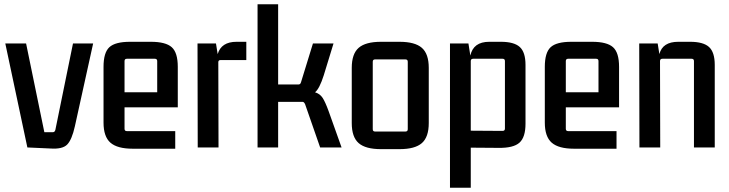

<svg xmlns="http://www.w3.org/2000/svg" viewBox="-20 -695 3435 905"><path d="M333 -100Q319 -37 297 -14Q275 9 218 5L109 0L5 -490H103L189 -72H230Q238 -72 241 -83L324 -490H419Z M806 6H606Q533 6 500.5 -22.5Q468 -51 468 -117V-380Q468 -447 495.5 -472.5Q523 -498 593 -498H691Q761 -498 789.5 -472.5Q818 -447 818 -380V-189H567V-88Q567 -77 578 -77H806ZM578 -418Q567 -418 567 -407V-260H721V-407Q721 -418 710 -418Z M1095 -498H1141V-412H1020Q1009 -412 1009 -402L1010 0H912L911 -490H998L1006 -440Q1023 -498 1095 -498Z M1291 0H1194V-675H1291V-297H1388Q1396 -297 1399 -308L1455 -490H1552L1506 -340Q1486 -277 1465 -260Q1488 -253 1500.5 -234Q1513 -215 1529 -171L1590 0H1489L1418 -204Q1413 -215 1406 -215H1291Z M1638 -115V-375Q1638 -441 1670.5 -469.5Q1703 -498 1776 -498H1863Q1936 -498 1968.5 -469.5Q2001 -441 2001 -375V-115Q2001 -49 1968.5 -20.5Q1936 8 1863 8H1776Q1703 8 1670.5 -20.5Q1638 -49 1638 -115ZM1891 -415H1748Q1737 -415 1737 -404V-86Q1737 -75 1748 -75H1891Q1902 -75 1902 -86V-404Q1902 -415 1891 -415Z M2199 190H2101V-490H2188L2197 -433Q2211 -498 2286 -498H2341Q2403 -498 2430 -473.5Q2457 -449 2457 -389V-112Q2457 -48 2428.5 -22.5Q2400 3 2330 2L2199 1ZM2199 -407V-79L2349 -78Q2360 -78 2360 -89V-407Q2360 -418 2349 -418H2210Q2199 -418 2199 -407Z M2886 6H2686Q2613 6 2580.5 -22.5Q2548 -51 2548 -117V-380Q2548 -447 2575.5 -472.5Q2603 -498 2673 -498H2771Q2841 -498 2869.5 -472.5Q2898 -447 2898 -380V-189H2647V-88Q2647 -77 2658 -77H2886ZM2658 -418Q2647 -418 2647 -407V-260H2801V-407Q2801 -418 2790 -418Z M3177 -498H3233Q3295 -498 3322 -473.5Q3349 -449 3349 -389V0H3251V-407Q3251 -418 3240 -418H3102Q3091 -418 3091 -407L3092 0H2994L2993 -490H3080L3088 -440Q3103 -498 3177 -498Z"/></svg>

Font: Gemunu Libre SemiBold
Style: Regular
Weight: 600
Designer: Puspanada Ekanayake, Sola Matas, Pathum Egodawatta, Kosala Senevirathne
Foundry: mooniak
Version: Version 1.100